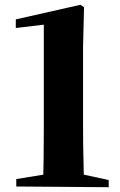

<svg xmlns="http://www.w3.org/2000/svg" viewBox="-20 -779 503 802"><path d="M48 0V-31L171 -51H323L434 -27V3ZM160 0Q163 -119 163 -237V-676L46 -662V-698L316 -759L331 -749L327 -586V-237Q327 -179 328.5 -119Q330 -59 331 0Z"/></svg>

Font: Noto Serif TC ExtraLight Black
Style: Regular
Weight: 900
Version: Version 2.003-H1;hotconv 1.1.1;makeotfexe 2.6.0